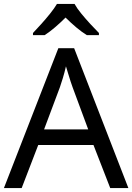

<svg xmlns="http://www.w3.org/2000/svg" viewBox="-20 -964 679 984"><path d="M545 0 459 -221H176L91 0H0L279 -717H360L638 0ZM352 -517Q349 -525 342 -546Q335 -567 328.5 -589.5Q322 -612 318 -624Q311 -593 302 -563.5Q293 -534 287 -517L206 -301H432ZM362 -944Q374 -922 396.5 -894.5Q419 -867 443.5 -840.5Q468 -814 487 -795V-784H425Q399 -800 371 -823.5Q343 -847 316 -874Q289 -847 262 -824Q235 -801 209 -784H149V-795Q168 -815 191.5 -841Q215 -867 237 -894.5Q259 -922 272 -944Z"/></svg>

Font: Noto Sans Old North Arabian
Style: Regular
Weight: 400
Designer: Monotype Design Team
Foundry: Monotype Imaging Inc.
Version: Version 2.001; ttfautohint (v1.8.4.7-5d5b)